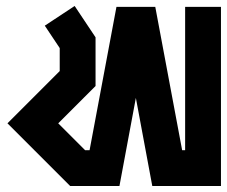

<svg xmlns="http://www.w3.org/2000/svg" viewBox="-20 -503 760 643"><path d="M230 -483 300 -378V-215L175 -90L265 0H280L370 -480H500L590 0H600V-480H720V120H490L435 -175L380 120H215L5 -90L180 -265V-342L130 -417Z"/></svg>

Font: SOV_raksil
Style: Book
Weight: 400
Version: Version 1.00